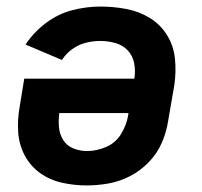

<svg xmlns="http://www.w3.org/2000/svg" viewBox="-20 -558 616 586"><path d="M244 8Q277 8 311 2Q345 -4 377 -20.5Q409 -37 434.5 -63.5Q460 -90 474 -122.5Q488 -155 493 -188L512 -298Q518 -339 514 -378.5Q510 -418 490 -450.5Q470 -483 437.5 -503Q405 -523 366 -530.5Q327 -538 286 -538Q244 -538 201 -527Q158 -516 120.5 -488Q83 -460 58 -422L169 -375Q182 -395 201 -408.5Q220 -422 242 -427.5Q264 -433 286 -433Q310 -433 332.5 -426.5Q355 -420 370 -404Q385 -388 389.5 -365Q394 -342 390 -318H54L40 -232Q33 -193 35.5 -155Q38 -117 55 -84.5Q72 -52 101.5 -30.5Q131 -9 168.5 -0.5Q206 8 244 8ZM246 -97Q224 -97 204 -105Q184 -113 173 -130.5Q162 -148 160 -169.5Q158 -191 161 -213H372L371 -205Q366 -176 349.5 -149Q333 -122 304 -109.5Q275 -97 246 -97Z"/></svg>

Font: Iosevka Sparkle
Style: Bold Italic
Weight: 700
Italic angle: -9°
Designer: Belleve Invis
Foundry: Belleve Invis
Version: Version 4.5.0; ttfautohint (v1.8.3)